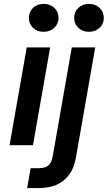

<svg xmlns="http://www.w3.org/2000/svg" viewBox="-20 -744 552 984"><path d="M29 0 117 -501H237L149 0ZM204 -581Q170 -581 149 -601.5Q128 -622 128 -652Q128 -683 149 -703.5Q170 -724 204 -724Q237 -724 258.5 -703.5Q280 -683 280 -652Q280 -622 258 -601.5Q236 -581 204 -581ZM119 220 137 118H177Q211 118 227.5 104.5Q244 91 250 58L348 -501H468L370 59Q360 117 333.5 152.5Q307 188 267.5 204Q228 220 177 220ZM436 -581Q403 -581 381.5 -601.5Q360 -622 360 -652Q360 -683 381.5 -703.5Q403 -724 436 -724Q469 -724 490.5 -703.5Q512 -683 512 -652Q512 -622 490.5 -601.5Q469 -581 436 -581Z"/></svg>

Font: DM Sans 17pt SemiBold
Style: Italic
Weight: 600
Italic angle: -10°
Version: Version 4.004;gftools[0.9.30]